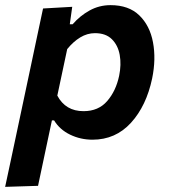

<svg xmlns="http://www.w3.org/2000/svg" viewBox="-50 -531 657 747"><path d="M-30 196Q-18.5 142 -7.2 89.5Q4 37 17 -24.5L68.5 -267Q79.5 -319 91.8 -377.2Q104 -435.5 117.5 -498L231 -504.5L221.5 -436.5H232.5Q261 -469.5 298.5 -490.2Q336 -511 380 -511Q451 -511 492 -471.2Q533 -431.5 545.2 -366.5Q557.5 -301.5 542 -226Q519.5 -119 459.5 -53.2Q399.5 12.5 310 12.5Q263.5 12.5 223 -7Q182.5 -26.5 160.5 -62.5H152L142.5 -18Q130.5 38.5 120 88.2Q109.5 138 98 192ZM275 -98.5Q333 -98.5 367 -137.8Q401 -177 413.5 -236Q422.5 -279.5 415.8 -317.2Q409 -355 385.2 -378.5Q361.5 -402 319.5 -402Q289.5 -402 262.2 -385.5Q235 -369 211.5 -340L173 -159Q205 -98.5 275 -98.5Z"/></svg>

Font: Commissioner SemiBold
Style: Italic
Weight: 600
Italic angle: -12°
Designer: Kostas Bartsokas
Foundry: Kostas Bartsokas
Version: Version 1.000; ttfautohint (v1.8.3)